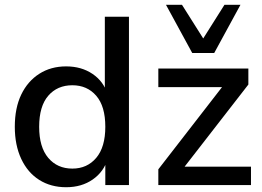

<svg xmlns="http://www.w3.org/2000/svg" viewBox="-20 -775 1099 804"><path d="M257 9Q193 9 144.5 -21.5Q96 -52 69 -109.5Q42 -167 42 -244Q42 -323 69 -379Q96 -435 144.5 -466Q193 -497 257 -497Q321 -497 367.5 -465.5Q414 -434 430 -381H419V-705H520V0H421V-110H431Q415 -56 368.5 -23.5Q322 9 257 9ZM283 -69Q345 -69 383 -114Q421 -159 421 -244Q421 -330 383 -374Q345 -418 283 -418Q220 -418 182 -374Q144 -330 144 -244Q144 -159 182 -114Q220 -69 283 -69ZM643 0V-66L929 -435V-410H643V-488H1020V-421L732 -50V-77H1031V0ZM785 -553 675 -755H742L831 -614L920 -755H987L877 -553Z"/></svg>

Font: Nunito Sans 12pt ExtraLight 12pt SemiBold
Style: Regular
Weight: 600
Version: Version 3.101;gftools[0.9.27]